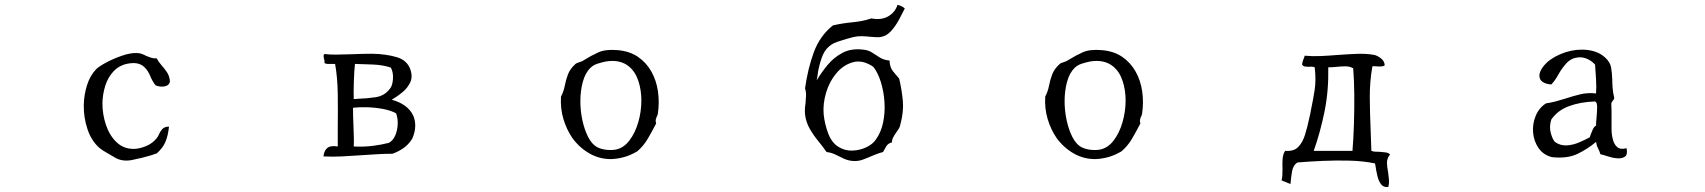

<svg xmlns="http://www.w3.org/2000/svg" viewBox="-20 -692 7040 793"><path d="M682 -355Q678 -338 658.5 -335Q639 -332 622 -340Q609 -357 600.5 -378Q592 -399 578 -413Q568 -424 551 -429Q534 -434 507 -429Q472 -422 449 -397.5Q426 -373 415 -338.5Q404 -304 403 -266Q403 -220 417.5 -176.5Q432 -133 461 -105Q490 -77 532 -77Q554 -77 582 -88Q597 -94 608.5 -103Q620 -112 627 -121Q633 -128 637.5 -139Q642 -150 651 -159.5Q660 -169 678 -169Q674 -131 663 -105.5Q652 -80 627 -58Q622 -57 617.5 -55.5Q613 -54 609 -52Q566 -39 524.5 -31Q483 -23 452 -43Q439 -51 421 -61Q403 -71 392 -80Q358 -109 341.5 -158Q325 -207 326 -259Q327 -301 339.5 -340.5Q352 -380 377 -406Q389 -418 419 -434Q449 -450 484 -462Q519 -474 545 -473Q556 -473 565.5 -469.5Q575 -466 584 -461Q594 -457 604.5 -453.5Q615 -450 627 -451Q636 -435 648 -421.5Q660 -408 670 -393Q680 -378 682 -355Z M1686 -216Q1695 -197 1695 -172.5Q1695 -148 1683 -120Q1668 -95 1646 -80Q1624 -65 1601 -57Q1569 -57 1537 -55Q1505 -53 1474 -51Q1432 -48 1392.5 -46Q1353 -44 1316 -46Q1318 -69 1331.5 -80.5Q1345 -92 1375 -87Q1375 -106 1375 -126Q1375 -146 1375 -168Q1376 -234 1375 -303.5Q1374 -373 1364 -428Q1360 -428 1356.5 -428Q1353 -428 1349 -428Q1340 -428 1332.5 -428Q1325 -428 1320 -432Q1321 -437 1320 -441.5Q1319 -446 1318 -450Q1317 -455 1316.5 -460Q1316 -465 1320 -469Q1342 -466 1371 -466.5Q1400 -467 1432 -468Q1453 -469 1475 -469.5Q1497 -470 1518 -470Q1574 -469 1618.5 -456Q1663 -443 1676 -402Q1685 -373 1673.5 -350Q1662 -327 1641 -310Q1620 -293 1598 -280Q1629 -272 1652 -255.5Q1675 -239 1686 -216ZM1616 -224Q1594 -236 1562 -242Q1530 -248 1497 -249Q1464 -250 1438 -247Q1438 -230 1438.5 -210Q1439 -190 1440 -170Q1441 -144 1441.5 -121.5Q1442 -99 1441 -87Q1483 -85 1519 -89.5Q1555 -94 1586 -102Q1603 -111 1612 -131.5Q1621 -152 1622.5 -177Q1624 -202 1616 -224ZM1594 -413Q1560 -424 1520 -425.5Q1480 -427 1446 -428Q1443 -399 1441.5 -356.5Q1440 -314 1441 -283Q1445 -283 1449 -283Q1453 -283 1457 -284Q1495 -285 1531.5 -290.5Q1568 -296 1590 -325Q1601 -337 1603 -365.5Q1605 -394 1594 -413Z M2697 -222Q2696 -218 2695 -215Q2694 -212 2692 -209Q2690 -204 2688.5 -198Q2687 -192 2690 -182Q2674 -151 2656 -120Q2638 -89 2612 -67Q2585 -51 2558.5 -43.5Q2532 -36 2506 -35Q2457 -34 2415 -58Q2373 -82 2344 -122Q2320 -157 2307 -200.5Q2294 -244 2297 -293Q2308 -314 2312.5 -337.5Q2317 -361 2325.5 -384Q2334 -407 2356 -427Q2361 -432 2372.5 -435Q2384 -438 2394 -445Q2423 -463 2452 -476Q2481 -489 2530 -485Q2580 -481 2614.5 -457.5Q2649 -434 2670 -397Q2691 -360 2697.5 -314.5Q2704 -269 2697 -222ZM2629 -277Q2629 -320 2616.5 -358Q2604 -396 2577 -418Q2560 -432 2536.5 -437.5Q2513 -443 2482 -438Q2463 -434 2446.5 -428.5Q2430 -423 2419 -412Q2397 -391 2387 -353.5Q2377 -316 2377 -274Q2377 -234 2385.5 -195Q2394 -156 2409 -126.5Q2424 -97 2445 -85Q2462 -76 2483 -73.5Q2504 -71 2522 -74Q2555 -80 2579 -111Q2603 -142 2616 -186.5Q2629 -231 2629 -277Z M3717 -657Q3708 -639 3694 -612.5Q3680 -586 3661 -564.5Q3642 -543 3617 -539Q3609 -538 3598 -538.5Q3587 -539 3575 -540Q3558 -542 3540 -542.5Q3522 -543 3505 -539Q3496 -537 3477 -531.5Q3458 -526 3440.5 -520Q3423 -514 3416 -509Q3391 -493 3379.5 -467Q3368 -441 3360 -403Q3359 -393 3356 -376.5Q3353 -360 3353 -360Q3372 -392 3398 -423.5Q3424 -455 3460 -474Q3496 -493 3545 -487Q3567 -485 3582.5 -474.5Q3598 -464 3614.5 -454Q3631 -444 3654 -442Q3655 -414 3668 -398Q3681 -382 3694 -367Q3705 -319 3709 -274.5Q3713 -230 3698 -175Q3696 -166 3691 -158.5Q3686 -151 3681 -144Q3674 -134 3669 -124.5Q3664 -115 3664 -104Q3648 -100 3641 -88.5Q3634 -77 3627 -64Q3615 -61 3603 -56.5Q3591 -52 3579 -47Q3561 -39 3543 -32.5Q3525 -26 3505 -27Q3485 -28 3467 -36Q3449 -44 3431.5 -53Q3414 -62 3394 -64Q3379 -86 3359.5 -109.5Q3340 -133 3324.5 -160Q3309 -187 3305 -219Q3304 -231 3304.5 -242.5Q3305 -254 3307 -265Q3308 -281 3309 -296Q3310 -311 3305 -327Q3316 -407 3341 -475.5Q3366 -544 3420 -587Q3458 -596 3501 -600Q3544 -604 3579 -616Q3620 -608 3648.5 -624.5Q3677 -641 3687 -672Q3705 -668 3717 -657ZM3597 -115Q3619 -145 3627.5 -186.5Q3636 -228 3633 -271.5Q3630 -315 3618 -353.5Q3606 -392 3587 -416Q3543 -446 3503 -435Q3463 -424 3434 -389Q3406 -356 3392 -309.5Q3378 -263 3382 -219Q3386 -181 3400 -142.5Q3414 -104 3442 -86Q3469 -69 3500 -70Q3531 -71 3557.5 -83.5Q3584 -96 3597 -115Z M4697 -222Q4696 -218 4695 -215Q4694 -212 4692 -209Q4690 -204 4688.5 -198Q4687 -192 4690 -182Q4674 -151 4656 -120Q4638 -89 4612 -67Q4585 -51 4558.5 -43.5Q4532 -36 4506 -35Q4457 -34 4415 -58Q4373 -82 4344 -122Q4320 -157 4307 -200.5Q4294 -244 4297 -293Q4308 -314 4312.5 -337.5Q4317 -361 4325.5 -384Q4334 -407 4356 -427Q4361 -432 4372.5 -435Q4384 -438 4394 -445Q4423 -463 4452 -476Q4481 -489 4530 -485Q4580 -481 4614.5 -457.5Q4649 -434 4670 -397Q4691 -360 4697.5 -314.5Q4704 -269 4697 -222ZM4629 -277Q4629 -320 4616.5 -358Q4604 -396 4577 -418Q4560 -432 4536.5 -437.5Q4513 -443 4482 -438Q4463 -434 4446.5 -428.5Q4430 -423 4419 -412Q4397 -391 4387 -353.5Q4377 -316 4377 -274Q4377 -234 4385.5 -195Q4394 -156 4409 -126.5Q4424 -97 4445 -85Q4462 -76 4483 -73.5Q4504 -71 4522 -74Q4555 -80 4579 -111Q4603 -142 4616 -186.5Q4629 -231 4629 -277Z M5721 -54Q5708 -37 5708.5 -19Q5709 -1 5713 18Q5715 33 5716.5 48.5Q5718 64 5714 80Q5695 83 5684.5 69.5Q5674 56 5669 35Q5664 14 5661 -7Q5660 -14 5659 -17Q5611 -27 5555 -28.5Q5499 -30 5443 -27.5Q5387 -25 5339 -21Q5321 -10 5316.5 15.5Q5312 41 5310 68Q5301 64 5291.5 60.5Q5282 57 5273 53Q5276 43 5276.5 30.5Q5277 18 5277 4Q5276 -16 5277.5 -36Q5279 -56 5288 -69Q5323 -66 5341.5 -84.5Q5360 -103 5370 -135.5Q5380 -168 5388 -206Q5390 -214 5391.5 -221Q5393 -228 5394 -235Q5404 -282 5410 -322Q5416 -362 5410 -414Q5405 -416 5399 -416.5Q5393 -417 5387 -416Q5379 -416 5371 -417Q5363 -418 5358 -425Q5359 -436 5362.5 -444.5Q5366 -453 5369 -462Q5399 -459 5434 -460.5Q5469 -462 5505 -465Q5545 -468 5583 -469.5Q5621 -471 5651 -466Q5667 -464 5683 -451.5Q5699 -439 5699 -422Q5694 -418 5684.5 -417.5Q5675 -417 5666 -418Q5660 -418 5655 -418.5Q5650 -419 5648 -417Q5637 -353 5637.5 -288.5Q5638 -224 5641 -155Q5642 -134 5642.5 -112.5Q5643 -91 5644 -69Q5651 -66 5660 -65.5Q5669 -65 5678 -65Q5691 -64 5703 -62.5Q5715 -61 5721 -54ZM5569 -410Q5555 -418 5537 -418Q5519 -418 5501 -416Q5492 -415 5483 -414.5Q5474 -414 5466 -414Q5468 -317 5450.5 -231Q5433 -145 5406 -69H5566Q5570 -117 5572 -178Q5574 -239 5573.5 -300Q5573 -361 5569 -410Z M6698 -80Q6703 -55 6693 -46.5Q6683 -38 6666 -38Q6647 -38 6625 -45Q6603 -52 6590 -55Q6586 -69 6580 -80Q6574 -91 6572 -106Q6538 -77 6495.5 -56.5Q6453 -36 6390 -43Q6354 -52 6334.5 -80.5Q6315 -109 6312 -144.5Q6309 -180 6322.5 -213Q6336 -246 6365 -265Q6386 -268 6406.5 -273.5Q6427 -279 6446 -285Q6476 -295 6507 -302.5Q6538 -310 6572 -306Q6574 -332 6572 -364.5Q6570 -397 6568 -425Q6555 -440 6536 -448.5Q6517 -457 6498 -455Q6469 -452 6449.5 -430.5Q6430 -409 6416 -383.5Q6402 -358 6387 -343Q6346 -347 6339.5 -369.5Q6333 -392 6357 -421Q6380 -449 6424 -468Q6468 -487 6514 -487Q6541 -487 6565.5 -479.5Q6590 -472 6609 -455Q6630 -436 6634 -414Q6638 -392 6639 -364Q6639 -347 6640.5 -328Q6642 -309 6647 -288Q6647 -284 6645 -281Q6643 -278 6641 -276Q6639 -273 6637 -270Q6635 -267 6635 -262Q6636 -250 6636 -235.5Q6636 -221 6636 -206Q6636 -183 6636 -160Q6636 -137 6641 -118Q6646 -96 6659.5 -84.5Q6673 -73 6698 -80ZM6572 -173Q6572 -179 6572.5 -188Q6573 -197 6574 -206Q6576 -228 6576.5 -248.5Q6577 -269 6568 -273Q6507 -271 6460 -253.5Q6413 -236 6387 -198Q6378 -169 6385 -143Q6392 -117 6402 -106Q6424 -90 6450.5 -91.5Q6477 -93 6502.5 -104Q6528 -115 6546 -125Q6551 -140 6557.5 -155Q6564 -170 6572 -173Z"/></svg>

Font: Yuji Boku
Style: Regular
Weight: 400
Designer: Kataoka Yuji
Foundry: Kinuta Font Factory
Version: Version 3.002